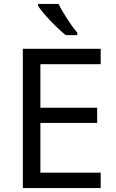

<svg xmlns="http://www.w3.org/2000/svg" viewBox="-20 -964 596 984"><path d="M280 -944H175V-934C198 -897 271 -820 317 -784H376V-796C345 -833 302 -899 280 -944ZM496 0V-79H187V-334H478V-412H187V-635H496V-714H97V0Z"/></svg>

Font: Noto Sans Kayah Li
Style: Regular
Weight: 400
Designer: Monotype Design Team, Sérgio Martins
Foundry: Monotype Imaging Inc.
Version: Version 2.002